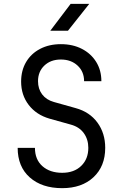

<svg xmlns="http://www.w3.org/2000/svg" viewBox="-20 -970 640 1000"><path d="M304 10Q198 10 135 -46Q72 -102 72 -200H162Q162 -139 201 -104.5Q240 -70 304 -70Q366 -70 403 -106Q440 -142 440 -200Q440 -244 416.5 -276.5Q393 -309 349 -321L238 -352Q169 -372 129.5 -423.5Q90 -475 90 -545Q90 -603 116 -647Q142 -691 189 -715.5Q236 -740 297 -740Q359 -740 406.5 -715.5Q454 -691 481 -647.5Q508 -604 508 -547H418Q418 -597 384 -628.5Q350 -660 297 -660Q244 -660 211 -628.5Q178 -597 178 -547Q178 -507 199.5 -478.5Q221 -450 260 -439L374 -407Q447 -387 487.5 -331.5Q528 -276 528 -200Q528 -104 467 -47Q406 10 304 10ZM242 -810 348 -950H445L334 -810Z"/></svg>

Font: JetBrains Mono NL
Style: Regular
Weight: 400
Monospace: yes
Designer: Philipp Nurullin, Konstantin Bulenkov
Foundry: JetBrains
Version: Version 2.305; ttfautohint (v1.8.4.7-5d5b)